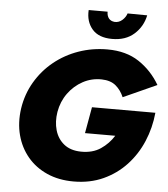

<svg xmlns="http://www.w3.org/2000/svg" viewBox="-62 -981 927 1062"><g transform="rotate(5 402.0 -450.0)"><path d="M387 -926Q383 -862 419 -820Q455 -778 530 -778Q605 -778 652 -820Q699 -862 712 -925L603 -926Q596 -904 577.5 -888Q559 -872 536 -873Q514 -875 503 -889Q492 -903 492 -926ZM426 -246H594Q566 -201 521.5 -171Q477 -141 412 -142Q354 -143 318 -172Q282 -201 268.5 -248Q255 -295 264 -350Q274 -408 307 -453.5Q340 -499 388 -525Q436 -551 492 -550Q542 -549 571 -524.5Q600 -500 616 -462L802 -546Q757 -623 685.5 -670.5Q614 -718 510 -718Q426 -718 350.5 -691.5Q275 -665 214.5 -616Q154 -567 114 -499Q74 -431 62 -350Q51 -271 69 -203Q87 -135 130 -83.5Q173 -32 238 -3Q303 26 386 26Q477 26 550.5 -7.5Q624 -41 678 -99Q732 -157 764 -232.5Q796 -308 804 -392H452Z"/></g></svg>

Font: Jost* 800 Heavy Italic
Style: Italic
Weight: 800
Italic angle: -10°
Version: Version 3.200; ttfautohint (v0.97) -l 8 -r 50 -G 200 -x 14 -